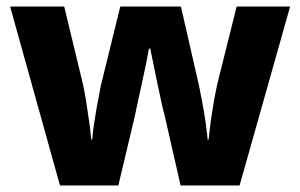

<svg xmlns="http://www.w3.org/2000/svg" viewBox="-20 -569 921 589"><path d="M485 -215Q480 -232 474 -261Q468 -290 461 -322Q454 -354 449 -380.5Q444 -407 441 -420H437Q435 -407 429.5 -380.5Q424 -354 417 -321.5Q410 -289 403.5 -259.5Q397 -230 393 -210L343 0H164L11 -549H177L232 -321Q238 -297 243.5 -263Q249 -229 253.5 -196Q258 -163 260 -141H263Q264 -158 267.5 -182.5Q271 -207 275.5 -232.5Q280 -258 284 -278Q288 -298 289 -305L349 -549H535L591 -304Q594 -288 600 -257.5Q606 -227 610.5 -195Q615 -163 617 -141H620Q622 -162 626.5 -195.5Q631 -229 637 -263Q643 -297 649 -321L706 -549H870L715 0H534Z"/></svg>

Font: Noto Sans Gujarati ExtraBold
Style: Regular
Weight: 800
Designer: Jelle Bosma - Monotype Design Team, Universal Thirst
Foundry: Monotype Imaging Inc.
Version: Version 2.106; ttfautohint (v1.8.4.7-5d5b)